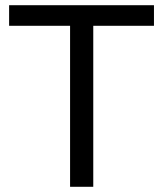

<svg xmlns="http://www.w3.org/2000/svg" viewBox="-20 -717 627 737"><path d="M249 0V-618H15V-697H571V-618H338V0Z"/></svg>

Font: Hanken Grotesk
Style: Regular
Weight: 400
Designer: Alfredo Marco Pradil
Foundry: Hanken Design Co.
Version: Version 3.013